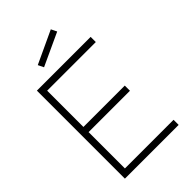

<svg xmlns="http://www.w3.org/2000/svg" viewBox="-276 -1054 1157 1157"><g transform="rotate(-45 302.0 -476.0)"><path d="M203 -819 185.5 -855 393.5 -952 411.5 -915.5ZM116.5 -706V-397H469V-353H116.5V-43.5H531V0H73V-750H531V-706Z"/></g></svg>

Font: Russisch Sans ExtraLight
Style: Regular
Weight: 200
Width: 4
Designer: Michael Sharanda (font) & Cristiano Sobral (main changes)
Foundry: Michael Sharanda
Version: Version 2.00;September 8, 2020;FontCreator 13.0.0.2681 64-bi